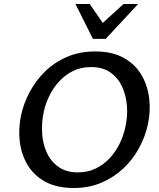

<svg xmlns="http://www.w3.org/2000/svg" viewBox="-20 -927 793 959"><path d="M348 12Q264 12 207 -19Q150 -50 118.5 -102Q87 -154 79 -218.5Q71 -283 85 -350Q98 -411 128.5 -468Q159 -525 205.5 -570.5Q252 -616 315 -643Q378 -670 455 -670Q540 -670 597 -638.5Q654 -607 685.5 -554.5Q717 -502 725 -437.5Q733 -373 719 -307Q706 -246 675 -188.5Q644 -131 597 -86.5Q550 -42 487.5 -15Q425 12 348 12ZM369 -66Q418 -66 457.5 -85Q497 -104 527 -136Q557 -168 577 -208.5Q597 -249 606 -292Q618 -345 614 -398Q610 -451 589.5 -495Q569 -539 531 -565.5Q493 -592 435 -592Q385 -592 346 -573Q307 -554 277 -522Q247 -490 227 -449.5Q207 -409 198 -366Q187 -313 190.5 -260Q194 -207 214.5 -163Q235 -119 273.5 -92.5Q312 -66 369 -66ZM444 -733 473 -794 597 -907H670L508 -733ZM444 -733 357 -907H428L505 -796L508 -733Z"/></svg>

Font: Ysabeau Infant SemiBold
Style: Italic
Weight: 600
Italic angle: -12°
Designer: Christian Thalmann (Catharsis Fonts)
Version: Version 2.002; featfreeze: ss01,ss02,lnum